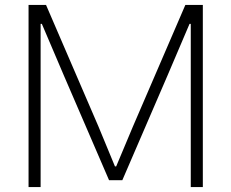

<svg xmlns="http://www.w3.org/2000/svg" viewBox="-20 -760 940 780"><path d="M96 -740H167L380 -246L447 -84H452L520 -246L733 -740H804V0H755V-663H750L660 -452L477 -28H423L240 -452L150 -663H145V0H96Z"/></svg>

Font: Encode Sans Normal
Style: ExtraLight
Weight: 200
Designer: Pablo Impallari, Andres Torresi
Foundry: Pablo Impallari, Andres Torresi
Version: Version 1.000; ttfautohint (v1.00) -l 8 -r 50 -G 200 -x 14 -